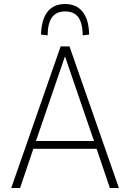

<svg xmlns="http://www.w3.org/2000/svg" viewBox="-20 -936 648 956"><path d="M36 0 282 -705H326L572 0H527L458 -204L481 -195H127L149 -204L80 0ZM303 -654 157 -228 142 -234H466L450 -228L304 -654ZM217 -760 184 -764Q187 -841 217.5 -878.5Q248 -916 304 -916Q360 -916 391 -878Q422 -840 424 -764L392 -760Q391 -821 370 -850Q349 -879 304 -879Q261 -879 239.5 -850.5Q218 -822 217 -760Z"/></svg>

Font: Nunito Sans 10pt Condensed ExtraLight
Style: Regular
Weight: 250
Width: 3
Designer: Vernon Adams
Foundry: Vernon Adams
Version: Version 3.101;gftools[0.9.27]